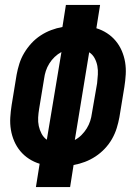

<svg xmlns="http://www.w3.org/2000/svg" viewBox="-20 -755 540 775"><path d="M125 0 140 -94Q117 -101 97 -114Q77 -127 62 -145Q47 -163 37.5 -185Q28 -207 24 -231Q20 -255 21.5 -280.5Q23 -306 27 -331L47 -453Q51 -475 58 -497.5Q65 -520 77.5 -541Q90 -562 106.5 -580Q123 -598 143.5 -611.5Q164 -625 186.5 -633.5Q209 -642 232 -646L246 -735H384L369 -641Q392 -634 412 -621Q432 -608 447 -590Q462 -572 471.5 -550Q481 -528 485 -504Q489 -480 487.5 -454.5Q486 -429 482 -404L462 -282Q458 -260 451 -237.5Q444 -215 432 -194Q420 -173 403 -155Q386 -137 365.5 -123.5Q345 -110 322.5 -101.5Q300 -93 277 -89L263 0ZM169 -191 228 -545Q213 -537 200.5 -525Q188 -513 179 -498.5Q170 -484 165 -468.5Q160 -453 158 -437L138 -316Q135 -298 134 -280.5Q133 -263 136.5 -246.5Q140 -230 148 -215Q156 -200 169 -191ZM282 -190Q297 -198 309 -210Q321 -222 330 -236.5Q339 -251 344 -266.5Q349 -282 351 -298L372 -419Q374 -437 375 -454.5Q376 -472 373 -488.5Q370 -505 362 -520Q354 -535 340 -544Z"/></svg>

Font: Iosevka SS04 Heavy Oblique
Style: Regular
Weight: 900
Italic angle: -9°
Monospace: yes
Designer: Belleve Invis
Foundry: Belleve Invis
Version: Version 19.0.0; ttfautohint (v1.8.4)